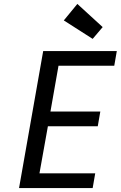

<svg xmlns="http://www.w3.org/2000/svg" viewBox="-20 -958 615 978"><path d="M278 -623 237 -390H491L478 -315H224L181 -75H465L452 0H77L200 -698H575L562 -623ZM305 -854 374 -938 503 -820 452 -760Z"/></svg>

Font: Fz Poppins
Style: Italic
Weight: 400
Italic angle: -10°
Designer: Ninad Kale (Devanagari), Jonny Pinhorn (Latin)
Foundry: Indian Type Foundry
Version: Vit hóa bi Vntype.Com & FontZin.Com